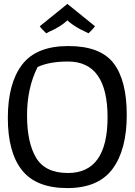

<svg xmlns="http://www.w3.org/2000/svg" viewBox="-20 -948 687 980"><path d="M327 -65Q529 -65 529 -349.5Q529 -634 327 -634Q232 -634 172 -606Q118 -499 118 -359.5Q118 -220 164.5 -142.5Q211 -65 327 -65ZM20 -346Q20 -522 92.5 -617.5Q165 -713 328.5 -713Q492 -713 559.5 -625.5Q627 -538 627 -361Q627 -184 554.5 -86Q482 12 323.5 12Q165 12 92.5 -79Q20 -170 20 -346ZM324 -928 465 -814Q455 -800 432 -778Q431 -779 416.5 -785.5Q402 -792 389 -799Q350 -820 324 -844Q289 -811 231 -786Q217 -779 216 -778Q192 -800 183 -814Z"/></svg>

Font: Inika
Style: Regular
Weight: 400
Designer: Constanza Artigas Preller
Foundry: Constanza Artigas Preller
Version: Version 1.001